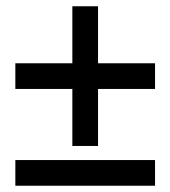

<svg xmlns="http://www.w3.org/2000/svg" viewBox="-20 -533 544 613"><path d="M475 -22H29V60H475ZM475 -331H293V-513H211V-331H29V-249H211V-67H293V-249H475Z"/></svg>

Font: Charger
Style: Bd
Weight: 400
Designer: Jasper
Foundry: Cannot Into Space Fonts
Version: Version 0.98